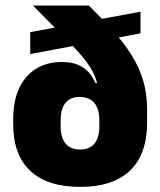

<svg xmlns="http://www.w3.org/2000/svg" viewBox="-20 -680 596 714"><path d="M278 15Q156 15 92.5 -44.8Q29 -104.5 29 -218.5V-235Q29 -338 78 -393.8Q127 -449.5 210 -449.5Q245.5 -449.5 270 -439Q294.5 -428.5 310.2 -410.8Q326 -393 335 -371H389.5L349.5 -232Q349.5 -253.5 344.8 -269.8Q340 -286 330.8 -297Q321.5 -308 307.8 -313.8Q294 -319.5 276 -319.5Q241.5 -319.5 223.5 -297.2Q205.5 -275 205.5 -232V-211.5Q205.5 -168 224 -146Q242.5 -124 277.5 -124Q313 -124 331.2 -146Q349.5 -168 349.5 -211.5Q349.5 -226.5 349.5 -248.2Q349.5 -270 349.5 -293Q348.5 -306 347 -319.5Q345.5 -333 344.5 -346Q342.5 -380.5 325.2 -412.8Q308 -445 277 -480.2Q246 -515.5 202 -559Q158 -602.5 102.5 -659.5H310Q362.5 -608 403 -562.5Q443.5 -517 471 -472.2Q498.5 -427.5 512.8 -379.2Q527 -331 527 -274V-223.5Q527 -107 463.8 -46Q400.5 15 278 15ZM92.5 -479V-560.5L502.5 -636.5V-556Z"/></svg>

Font: Anek Bangla ExtraBold
Style: Regular
Weight: 800
Designer: Sulekha Rajkumar (Bangla), Yesha Goshar (Latin)
Foundry: Ek Type
Version: Version 1.003